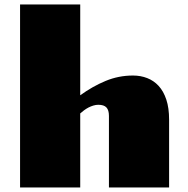

<svg xmlns="http://www.w3.org/2000/svg" viewBox="-20 -826 829 846"><path d="M68.4 -806.2H333.5V-406.2Q388.2 -445.8 445.6 -469.5Q502.9 -493.2 565.9 -493.2Q599.6 -493.2 628.7 -481.9Q657.7 -470.7 679.2 -447.3Q700.7 -423.8 712.9 -387Q725.1 -350.1 725.1 -298.8V0H460V-315.4Q460 -340.8 449 -352.5Q438 -364.3 413.1 -364.3Q401.9 -364.3 390.9 -360.8Q379.9 -357.4 369.6 -352.1Q359.4 -346.7 350.1 -339.8Q340.8 -333 333.5 -326.2V0H68.4Z"/></svg>

Font: Poller One
Style: Regular
Weight: 400
Designer: Yvonne Schttler
Foundry: Yvonne Schttler
Version: Version 1.002